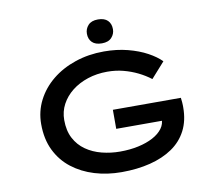

<svg xmlns="http://www.w3.org/2000/svg" viewBox="-94 -1012 1275 1132"><g transform="rotate(-10 543.5 -445.5)"><path d="M545 10Q459 10 383.5 -13Q308 -36 250 -81Q192 -126 159 -193.5Q126 -261 126 -351Q126 -427 159.5 -492.5Q193 -558 252.5 -606.5Q312 -655 392 -682Q472 -709 564 -709Q641 -709 706.5 -692Q772 -675 821.5 -648Q871 -621 900 -591L818 -499Q784 -525 744.5 -544.5Q705 -564 659.5 -576Q614 -588 563 -588Q500 -588 445.5 -570Q391 -552 350.5 -520Q310 -488 287 -445Q264 -402 264 -351Q264 -287 288 -241.5Q312 -196 353.5 -167Q395 -138 448 -124.5Q501 -111 557 -111Q616 -111 666.5 -122Q717 -133 754.5 -153Q792 -173 812.5 -200.5Q833 -228 831 -261L830 -276L849 -247H557V-361H964Q966 -346 967 -334Q968 -322 968 -314.5Q968 -307 968 -303Q968 -224 937.5 -165Q907 -106 850.5 -67.5Q794 -29 716.5 -9.5Q639 10 545 10ZM562 -758Q523 -758 503.5 -777.5Q484 -797 484 -829Q484 -858 503.5 -879.5Q523 -901 562 -901Q601 -901 620.5 -881.5Q640 -862 640 -829Q640 -801 620.5 -779.5Q601 -758 562 -758Z"/></g></svg>

Font: Lexend Zetta Medium
Style: Regular
Weight: 500
Designer: Bonnie Shaver-Troup, Thomas Jockin
Foundry: Lexend
Version: Version 1.007